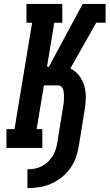

<svg xmlns="http://www.w3.org/2000/svg" viewBox="-20 -755 559 980"><path d="M120 205V109Q138 109 156 106Q174 103 191 94.5Q208 86 222 73.5Q236 61 246.5 45Q257 29 263 11.5Q269 -6 272 -24L301 -204Q303 -215 304.5 -226Q306 -237 306.5 -248Q307 -259 306.5 -270Q306 -281 304 -291.5Q302 -302 295.5 -310.5Q289 -319 278 -319H204L167 -96H196V0H13V-96H54L144 -639H115V-735H298V-639H257L220 -415H230L353 -644L402 -735H519V-639H471L339 -405Q366 -393 384.5 -368.5Q403 -344 411 -314.5Q419 -285 418 -252.5Q417 -220 411 -188L382 -8Q377 22 366.5 51Q356 80 337.5 105.5Q319 131 293.5 151Q268 171 239 183.5Q210 196 180 200.5Q150 205 120 205Z"/></svg>

Font: Iosevka Slab
Style: Bold Italic
Weight: 700
Italic angle: -9°
Monospace: yes
Designer: Belleve Invis
Foundry: Belleve Invis
Version: Version 11.1.0; ttfautohint (v1.8.3)